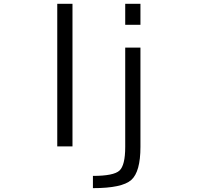

<svg xmlns="http://www.w3.org/2000/svg" viewBox="-20 -770 1040 1010"><path d="M638.7 -639.6V-750H718.8V-639.6ZM638.7 -519.5H718.8V2.9Q718.8 133.8 670.4 176.8Q622.1 219.7 468.8 219.7V155.3Q578.1 155.3 608.4 127.4Q638.7 99.6 638.7 2.9ZM281.2 0V-750H361.3V0Z"/></svg>

Font: GenEi Gothic M SemiLight
Style: Regular
Weight: 350
Designer: o_tamon (Modified); [Source Han Sans]
Ryoko NISHIZUKA  (kana & ideographs); Paul D. Hunt (Latin, Greek & Cyrillic); Wenl
Version: Version 1.1a;Original Version 1.004